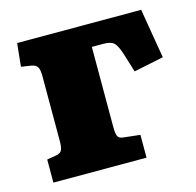

<svg xmlns="http://www.w3.org/2000/svg" viewBox="-82 -605 707 691"><g transform="rotate(-15 271.0 -259.5)"><path d="M35 0V-86L70 -92Q86 -95 91 -105Q96 -115 96 -140V-381Q96 -405 90 -414.5Q84 -424 69 -427L30 -433L39 -519H501L532 -334L421 -311L400 -379Q389 -414 377.5 -425Q366 -436 338 -436H295V-136Q295 -115 299 -104.5Q303 -94 319 -92L382 -85V0Z"/></g></svg>

Font: Literata 12pt ExtraBold
Style: Regular
Weight: 800
Designer: Latin by Veronika Burian and Jose Scaglione. Greek by Irene Vlachou. Cyrillic by Vera Evstafieva.
Foundry: TypeTogether
Version: Version 3.002